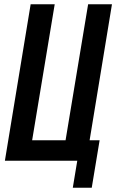

<svg xmlns="http://www.w3.org/2000/svg" viewBox="-20 -755 546 902"><path d="M322 127 343 0H3L124 -735H237L131 -96H288L394 -735H506L401 -96H448L411 127Z"/></svg>

Font: Iosevka Curly Oblique
Style: Bold
Weight: 700
Italic angle: -9°
Monospace: yes
Designer: Belleve Invis
Foundry: Belleve Invis
Version: Version 11.1.0; ttfautohint (v1.8.3)